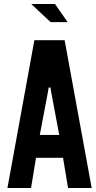

<svg xmlns="http://www.w3.org/2000/svg" viewBox="-20 -935 477 955"><path d="M17 0H134.5L159 -150H293.5L318.5 0H436L301.5 -735H151ZM178 -264 217.5 -472.5 222 -499.5H231L235.5 -472.5L274.5 -264ZM231.5 -825H316.5L253.5 -915H135.5Z"/></svg>

Font: League Gothic SemiExpanded
Style: Regular
Weight: 400
Width: 6
Designer: The League of Moveable Type
Version: Version 1.600; ttfautohint (v1.8.3)